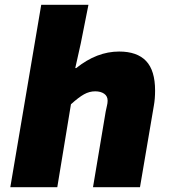

<svg xmlns="http://www.w3.org/2000/svg" viewBox="-20 -781 705 801"><path d="M152 -761H349L317 -600L294 -497H298Q384 -566 477 -566Q552 -566 589.5 -526.5Q627 -487 627 -403Q627 -369 622 -341L564 0H368L421 -316Q425 -336 426 -339Q429 -351 429 -361Q429 -380 414.5 -390Q400 -400 377 -400Q353 -400 330.5 -387.5Q308 -375 276 -346L219 0H23Z"/></svg>

Font: Nebula Sans Black
Style: Regular
Weight: 900
Italic angle: -9°
Designer: Paul D. Hunt for Adobe (as Source Sans)
Foundry: Nebula Entertainment & Broadcasting LLC
Version: Version 1.010